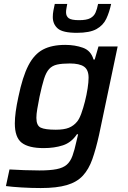

<svg xmlns="http://www.w3.org/2000/svg" viewBox="-20 -745 645 971"><path d="M186 206Q138 206 88.5 203Q39 200 10 196L28 112Q60 114 102.5 115.5Q145 117 179 117Q233 117 266 110.5Q299 104 317.5 88Q336 72 346.5 43Q357 14 367 -32Q369 -40 371 -49Q373 -58 375 -66H369Q341 -24 298 -10Q255 4 201 4Q125 4 90 -23Q55 -50 55 -121Q55 -147 59.5 -180.5Q64 -214 73 -255Q94 -357 123.5 -414Q153 -471 197.5 -494.5Q242 -518 310 -518Q359 -518 399.5 -503.5Q440 -489 453 -444H459L478 -510H575L481 -63Q465 9 447 60Q429 111 399 143.5Q369 176 318 191Q267 206 186 206ZM262 -89Q304 -89 328.5 -99Q353 -109 370 -130Q381 -143 391 -170.5Q401 -198 409.5 -231.5Q418 -265 423 -297.5Q428 -330 428 -352Q428 -392 405 -408Q382 -424 333 -424Q294 -424 269 -418.5Q244 -413 228.5 -396Q213 -379 202.5 -345.5Q192 -312 180 -256Q173 -220 168.5 -194Q164 -168 164 -149Q164 -110 186 -99.5Q208 -89 262 -89ZM369 -579Q297 -579 272 -601Q247 -623 247 -659Q247 -675 250 -691Q253 -707 257 -725H320Q318 -713 316 -702.5Q314 -692 314 -683Q314 -663 327.5 -653Q341 -643 380 -643Q418 -643 436.5 -653Q455 -663 463 -681Q471 -699 476 -725H542Q533 -683 517.5 -650Q502 -617 468 -598Q434 -579 369 -579Z"/></svg>

Font: Saira Medium
Style: Italic
Weight: 500
Italic angle: -12°
Designer: Hector Gatti with collaboration of the Omnibus-Type team
Foundry: Omnibus-Type
Version: Version 1.100; ttfautohint (v1.8.3)